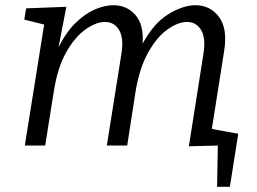

<svg xmlns="http://www.w3.org/2000/svg" viewBox="-20 -557 983 735"><path d="M703 3 758 -346Q769 -409 750.5 -441Q732 -473 696 -473Q662 -473 621.5 -444.5Q581 -416 547.5 -356.5Q514 -297 499 -207L467 0H389L444 -346Q455 -409 436.5 -441Q418 -473 382 -473Q348 -473 307.5 -444.5Q267 -416 233.5 -357Q200 -298 186 -207L153 0H75L149 -463L73 -482L80 -525L234 -531L204 -376Q233 -434 269.5 -469.5Q306 -505 343.5 -521Q381 -537 414 -537Q466 -537 498.5 -499.5Q531 -462 526 -390Q569 -469 625 -503Q681 -537 728 -537Q785 -537 818.5 -492Q852 -447 838 -361L791 -64L867 -46L861 -1ZM811 158 814 -2H752L737 -73L892 -45L860 158Z"/></svg>

Font: Bitter
Style: Italic
Weight: 400
Italic angle: -9°
Designer: Sol Matas, and Bitter project Authors
Foundry: Sol Matas
Version: Version 2.001